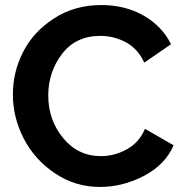

<svg xmlns="http://www.w3.org/2000/svg" viewBox="-20 -734 726 760"><path d="M381 -714Q476 -714 549 -672Q622 -630 657 -559L551 -486Q526 -541 478.5 -566.5Q431 -592 377 -592Q280 -592 225.5 -520.5Q171 -449 171 -356Q171 -259 230 -187.5Q289 -116 379 -116Q433 -116 482 -143Q531 -170 554 -224L667 -159Q635 -83 551 -38.5Q467 6 375 6Q278 6 197.5 -48Q117 -102 74 -185.5Q31 -269 31 -360Q31 -449 71.5 -528.5Q112 -608 193.5 -661Q275 -714 381 -714Z"/></svg>

Font: Raleway-v4020
Style: Bold
Weight: 700
Designer: Matt McInerney, Pablo Impallari, Rodrigo Fuenzalida
Foundry: Matt McInerney, Pablo Impallari, Rodrigo Fuenzalida
Version: Version 4.020;PS 004.020;hotconv 1.0.88;makeotf.lib2.5.64775